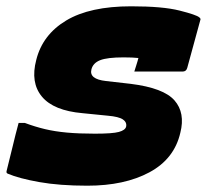

<svg xmlns="http://www.w3.org/2000/svg" viewBox="-36 -578 656 609"><path d="M380 -558Q480 -558 533.5 -544.5Q587 -531 596 -523Q602 -519 599 -513L558 -363Q555 -351 543 -351H390L396 -370Q398 -377 400 -383Q402 -389 403 -394Q393 -395 382.5 -395.5Q372 -396 356 -396Q304 -396 281.5 -387Q259 -378 254 -358Q246 -327 300 -321L379 -312Q483 -299 517.5 -259.5Q552 -220 536 -157Q517 -74 438 -31.5Q359 11 241 11Q153 11 88.5 -0.5Q24 -12 -11 -27Q-17 -29 -15 -36Q-5 -75 4 -113Q13 -151 23 -188H43Q75 -176 106.5 -168.5Q138 -161 176 -157.5Q214 -154 265 -154Q321 -154 341 -159.5Q361 -165 364 -176Q367 -190 354 -199Q341 -208 306 -211L226 -219Q134 -227 97 -271.5Q60 -316 79 -388Q99 -468 174 -513Q249 -558 380 -558Z"/></svg>

Font: Recursive Mn Lnr St Blk
Style: Italic
Weight: 900
Italic angle: -15°
Monospace: yes
Version: Version 1.079;hotconv 1.0.112;makeotfexe 2.5.65598; ttfautoh